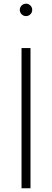

<svg xmlns="http://www.w3.org/2000/svg" viewBox="-20 -1007 278 1027"><path d="M143.1 0H95.2V-750H143.1ZM95.7 -930.7Q85.9 -940.4 85.9 -954.1Q85.9 -967.8 95.7 -977.5Q105.5 -987.3 119.1 -987.3Q132.8 -987.3 142.6 -977.5Q152.3 -967.8 152.3 -954.1Q152.3 -940.4 142.6 -930.7Q132.8 -920.9 119.1 -920.9Q105.5 -920.9 95.7 -930.7Z"/></svg>

Font: Spartan MB Light
Style: Regular
Weight: 300
Designer: Matt Bailey, Mirko Velimirovic
Foundry: Matt Bailey
Version: Version 1.005